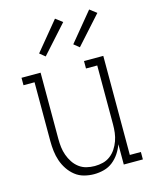

<svg xmlns="http://www.w3.org/2000/svg" viewBox="-116 -839 732 923"><g transform="rotate(-15 250.0 -377.5)"><path d="M237 8Q212 8 187.5 1.5Q163 -5 143.5 -20.5Q124 -36 110 -57Q96 -78 88 -101.5Q80 -125 77 -150Q74 -175 74 -200V-493H19V-530H114V-200Q114 -179 116.5 -158.5Q119 -138 126 -118.5Q133 -99 144.5 -81.5Q156 -64 172.5 -51.5Q189 -39 209 -34Q229 -29 250 -29Q271 -29 291 -34Q311 -39 327.5 -51.5Q344 -64 355.5 -81.5Q367 -99 374 -118.5Q381 -138 383.5 -158.5Q386 -179 386 -200V-493H330V-530H426V-37H481V0H386V-101Q378 -78 364 -57Q350 -36 330.5 -20.5Q311 -5 286.5 1.5Q262 8 237 8ZM328 -599 301 -621 418 -763 452 -737ZM158 -599 131 -621 248 -763 282 -737Z"/></g></svg>

Font: Iosevka Slab Extralight
Style: Regular
Weight: 200
Monospace: yes
Designer: Belleve Invis
Foundry: Belleve Invis
Version: Version 11.1.1; ttfautohint (v1.8.3)